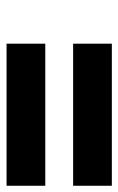

<svg xmlns="http://www.w3.org/2000/svg" viewBox="95 -552 369 600"><g transform="rotate(90 280.0 -251.5)"><path d="M560 -87V-208H116V-87ZM560 -295V-416H116V-295Z"/></g></svg>

Font: RazerF5
Style: Bold Italic
Weight: 700
Foundry: Razer Inc.
Version: Version 2